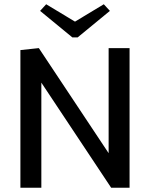

<svg xmlns="http://www.w3.org/2000/svg" viewBox="-20 -874 698 894"><path d="M491.7 -823.3 463.3 -854.2 329.2 -773.3 195 -854.2 166.7 -823.3 316.7 -700H341.7ZM75 0H172.5V-489.2L497.5 0H583.3V-650H485.8V-160.8L160.8 -650L75 -640.8Z"/></svg>

Font: Boon Medium
Style: Regular
Weight: 500
Designer: Sungsit Sawaiwan
Foundry: FontUni
Version: Version 2.0